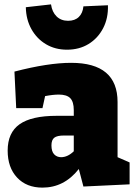

<svg xmlns="http://www.w3.org/2000/svg" viewBox="-20 -842 615 877"><path d="M361 10 340 -70Q273 15 174 15Q101 15 58 -31Q15 -77 15 -154Q15 -236 69.5 -274.5Q124 -313 239 -313H317V-339Q317 -377 301 -393.5Q285 -410 249 -410Q222 -410 186 -403L174 -348H54L46 -515Q200 -555 305 -555Q517 -555 517 -376V-124L572 -100V0ZM215 -178Q215 -150 227.5 -137Q240 -124 259 -124Q289 -124 317 -151V-223H272Q241 -223 228 -213Q215 -203 215 -178ZM286 -615Q232 -615 190 -640Q148 -665 123.5 -709Q99 -753 98 -809L213 -822Q218 -787 238.5 -767Q259 -747 291 -747Q322 -747 340 -764.5Q358 -782 361 -813L473 -818Q475 -759 451 -713Q427 -667 384.5 -641Q342 -615 286 -615Z"/></svg>

Font: Bitter Black
Style: Regular
Weight: 900
Designer: Sol Matas, and Bitter project Authors
Foundry: Sol Matas
Version: Version 2.001